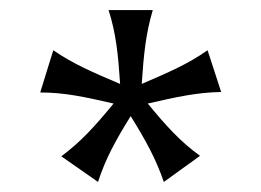

<svg xmlns="http://www.w3.org/2000/svg" viewBox="-20 -722 520 382"><path d="M86 -622 60 -538C109 -538 149 -529 206 -516C169 -471 141 -440 102 -411L175 -360C190 -406 209 -441 240 -491C271 -441 290 -406 306 -360L378 -412C339 -440 311 -471 274 -516C331 -529 371 -538 420 -539L393 -622C353 -594 315 -578 262 -555C266 -614 270 -655 284 -702H196C211 -655 215 -614 219 -555C165 -578 127 -594 86 -622Z"/></svg>

Font: Coconat Demi
Style: Regular
Weight: 400
Designer: Sara Lavazza
Foundry: Collletttivo
Version: Version 1.000;Glyphs 3.2 (3217)